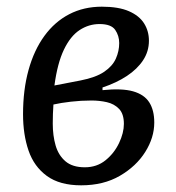

<svg xmlns="http://www.w3.org/2000/svg" viewBox="-20 -541 528 575"><path d="M223 14Q159 14 120.5 -14Q82 -42 65.5 -90Q49 -138 49 -199Q49 -272 65.5 -331.5Q82 -391 113 -433.5Q144 -476 187.5 -498.5Q231 -521 285 -521Q335 -521 366 -507.5Q397 -494 411.5 -471Q426 -448 426 -419Q426 -387 408.5 -360.5Q391 -334 360 -313.5Q329 -293 287 -279V-271Q345 -277 378.5 -267.5Q412 -258 427 -234.5Q442 -211 442 -174Q442 -129 415 -86Q388 -43 339 -14.5Q290 14 223 14ZM234 -40Q270 -40 296 -61Q322 -82 336.5 -112.5Q351 -143 351 -170Q351 -200 336.5 -215Q322 -230 300 -235Q278 -240 254 -240Q223 -240 192.5 -236.5Q162 -233 140 -228Q139 -215 138.5 -200Q138 -185 138 -171Q138 -135 146.5 -105.5Q155 -76 176 -58Q197 -40 234 -40ZM143 -285 221 -300Q267 -309 292 -326Q317 -343 327 -365.5Q337 -388 337 -412Q337 -434 325 -451.5Q313 -469 278 -469Q246 -469 218.5 -451Q191 -433 171.5 -392.5Q152 -352 143 -285Z"/></svg>

Font: Literata
Style: Italic
Weight: 400
Italic angle: -2°
Designer: Latin by Veronika Burian and Jose Scaglione. Greek by Irene Vlachou. Cyrillic by Vera Evstafieva
Foundry: TypeTogether
Version: Version 3.103;gftools[0.9.29]